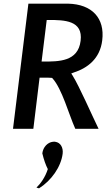

<svg xmlns="http://www.w3.org/2000/svg" viewBox="-20 -713 606 1048"><path d="M241 210C227 254 202 289 179 311C182 312 187 313 193 315C260 273 313 198 322 126C326 92 310 65 282 61C278 60 273 60 269 61H268C241 64 215 89 211 124C219 158 230 189 241 210ZM538 -493C553 -614 482 -690 352 -693H135L51 -10H162L196 -289H229C239 -289 251 -289 262 -288H264L266 -286C319 -228 356 -87 391 -10H518C480 -88 413 -242 376 -301L369 -312L382 -317C457 -341 526 -392 538 -493ZM216 -377H207L235 -604H244C332 -604 434 -602 420 -490C406 -376 300 -377 216 -377Z"/></svg>

Font: Bluebird
Style: LiNrwObl
Weight: 300
Designer: Jasper
Foundry: Cannot Into Space Fonts
Version: Version 0.98